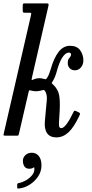

<svg xmlns="http://www.w3.org/2000/svg" viewBox="-31 -800 542 1132"><path d="M437 -118Q405 -49.5 372.8 -19.8Q340.5 10 301.5 10Q263.5 10 246.5 -14.8Q229.5 -39.5 233.5 -85L238.5 -140Q242.5 -182.5 245 -210.8Q247.5 -239 236.5 -260.5Q230.5 -270 225.5 -269.5Q220.5 -269 210 -266Q195.5 -262 181.5 -262Q166 -262 152.5 -266Q145 -268 142.5 -267.8Q140 -267.5 138 -259L80.5 -10.5Q79 -4 77.5 -2Q76 0 67.5 0H3Q-11 0 -10.5 -4Q-10 -8 -7.5 -18.5L151.5 -709.5Q154 -719.5 152.8 -722.2Q151.5 -725 141.5 -725H114Q106 -725 104.5 -728.8Q103 -732.5 103 -740.5V-766Q103 -773 104.5 -776.5Q106 -780 113 -780H244.5Q254 -780 255 -775.8Q256 -771.5 254.5 -765L159 -350Q155 -333 155.5 -329.8Q156 -326.5 164.5 -330.5Q175.5 -335.5 184.2 -337.2Q193 -339 200 -339Q212 -339 223 -336Q232.5 -333 237.2 -332.8Q242 -332.5 249.5 -345.5Q255 -354.5 259.2 -366.2Q263.5 -378 268 -392Q286.5 -458 314.5 -494Q342.5 -530 381.5 -530Q422.5 -530 441.5 -503.8Q460.5 -477.5 460.5 -444Q460.5 -418.5 445.8 -402Q431 -385.5 411 -385.5Q392 -385.5 380.2 -397.5Q368.5 -409.5 368.5 -428Q368.5 -444 373.2 -451.8Q378 -459.5 382.8 -464.8Q387.5 -470 388 -478Q388 -490 374.5 -490Q356 -490 337 -462Q318 -434 301 -370Q296.5 -355 291 -342.5Q285.5 -330 279 -320Q272.5 -310.5 274.8 -308.2Q277 -306 284.5 -299Q312 -272 318 -237.5Q324 -203 320.5 -141L316.5 -74.5Q316 -54.5 320 -49.5Q324 -44.5 331 -44.5Q343 -44.5 361 -67.8Q379 -91 398.5 -132Q403.5 -143 406.5 -146Q409.5 -149 417.5 -145L430.5 -139Q439 -135 440.5 -131.8Q442 -128.5 437 -118ZM104 148Q104 128 119.2 114.2Q134.5 100.5 157.5 100.5Q181 100.5 197.2 119.2Q213.5 138 213.5 176Q213.5 210.5 193.8 240.2Q174 270 143.2 289.2Q112.5 308.5 79.5 311.5Q75 312 72.8 311.2Q70.5 310.5 70.5 305.5V288Q70.5 280.5 80.5 279Q99 276 121 263.8Q143 251.5 158.5 232.5Q174 213.5 171.5 190.5Q171 185.5 168.8 186.5Q166.5 187.5 163 190Q154.5 195 142.5 195Q122.5 195 113.2 181.5Q104 168 104 148Z"/></svg>

Font: Besley* Narrow
Style: Italic
Weight: 400
Width: 4
Italic angle: -13°
Designer: Owen Earl
Foundry: indestructible type*
Version: Version 3.000; ttfautohint (v1.8.3)